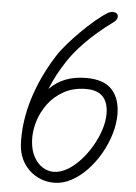

<svg xmlns="http://www.w3.org/2000/svg" viewBox="-64 -1052 781 1100"><g transform="rotate(5 326.5 -502.0)"><path d="M81 -200.5Q77.5 -265 86.5 -331.8Q95.5 -398.5 116 -465.2Q136.5 -532 167.2 -597.2Q198 -662.5 237.5 -724.5Q257.5 -756 291.2 -795Q325 -834 364.5 -873.2Q404 -912.5 442.5 -945Q481 -977.5 510.5 -995Q518.5 -1000 526 -1002Q533.5 -1004 539 -1004Q553 -1004 561.5 -997.8Q570 -991.5 570 -979.5Q570 -972 565.5 -963.5Q561 -955 549.5 -946.5Q456 -878 392.2 -812.2Q328.5 -746.5 296 -694.5Q270.5 -655 249.2 -615.8Q228 -576.5 210.5 -532Q250.5 -573.5 303 -593.8Q355.5 -614 422 -614Q523.5 -614 570.2 -562.5Q617 -511 617 -420.5Q617 -365.5 599.2 -306.8Q581.5 -248 550 -193.2Q518.5 -138.5 477 -95Q435.5 -51.5 387.5 -25.8Q339.5 0 289 0Q246.5 0 209.8 -15Q173 -30 145 -56.8Q117 -83.5 100.2 -120.2Q83.5 -157 81 -200.5ZM143 -225Q147 -172 167.5 -135.5Q188 -99 217.8 -80.5Q247.5 -62 280 -62Q319 -62 358.2 -84.8Q397.5 -107.5 432.8 -145.8Q468 -184 495.5 -231Q523 -278 538.8 -327Q554.5 -376 554.5 -419.5Q554.5 -457 542.5 -486.8Q530.5 -516.5 502.5 -533.8Q474.5 -551 426.5 -551Q355 -551 300.2 -521.5Q245.5 -492 209.2 -443.5Q173 -395 156 -337.8Q139 -280.5 143 -225Z"/></g></svg>

Font: Edu NSW ACT Hand
Style: Regular
Weight: 400
Designer: Tina and Corey Anderson, Eben Sorkin, Mirko Velimirovic
Foundry: Sorkin Type Co.
Version: Version 2.000